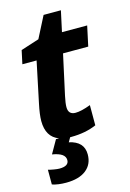

<svg xmlns="http://www.w3.org/2000/svg" viewBox="-134 -727 696 1031"><g transform="rotate(-15 214.0 -211.0)"><path d="M184.6 9.8 170.4 34.2Q252 51.3 252 123Q252 178.2 212.4 209.2Q172.9 240.2 101.1 240.2Q56.2 240.2 23.9 229.5V147.5Q37.1 151.4 55.9 154.5Q74.7 157.7 85.9 157.7Q138.2 157.7 138.2 124Q138.2 104.5 120.4 92Q102.5 79.6 66.4 73.7L108.4 0H125.5Q57.1 -24.9 57.1 -114.3Q57.1 -149.9 69.8 -209L117.2 -435.1H38.1L54.2 -509.8L155.8 -542.5L216.8 -661.6H313L288.1 -546.4H428.2L404.3 -435.1H264.2L215.3 -211.4Q207 -172.9 207 -151.4Q207 -109.4 247.1 -109.4Q278.8 -109.4 331.5 -129.4V-17.1Q270.5 9.8 190.4 9.8Z"/></g></svg>

Font: Viking Open Sans
Style: Bold Italic
Weight: 700
Italic angle: -12°
Foundry: Ascender Corporation
Version: Version 2.000